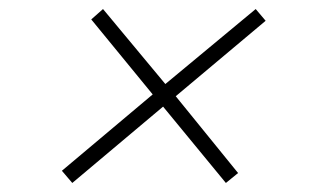

<svg xmlns="http://www.w3.org/2000/svg" viewBox="-20 -561 690 425"><path d="M140 -156 117 -183 318 -352 182 -518 208 -541 346 -375 546 -541 568 -515 369 -348 507 -178 480 -156 341 -325Z"/></svg>

Font: REM Medium Thin
Style: Italic
Weight: 250
Italic angle: -11°
Version: Version 1.005;gftools[0.9.28]